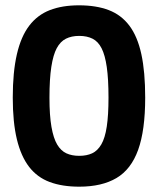

<svg xmlns="http://www.w3.org/2000/svg" viewBox="-20 -691 596 722"><path d="M278 11Q214 11 167 -6.5Q120 -24 89.5 -63.5Q59 -103 43.5 -167Q28 -231 28 -324Q28 -420 43.5 -487Q59 -554 90 -594.5Q121 -635 167.5 -653Q214 -671 277 -671Q342 -671 389 -653Q436 -635 466.5 -594.5Q497 -554 511.5 -487.5Q526 -421 526 -324Q526 -201 499.5 -127.5Q473 -54 418 -21.5Q363 11 278 11ZM278 -105Q306 -105 326.5 -114.5Q347 -124 361 -148Q375 -172 381.5 -215Q388 -258 388 -324Q388 -394 381.5 -439Q375 -484 362 -509.5Q349 -535 328 -545.5Q307 -556 278 -556Q249 -556 228 -545.5Q207 -535 193.5 -510Q180 -485 173 -439.5Q166 -394 166 -323Q166 -257 173.5 -214Q181 -171 195 -147.5Q209 -124 229.5 -114.5Q250 -105 278 -105Z"/></svg>

Font: Cairo Play
Style: Bold
Weight: 700
Version: Version 3.119